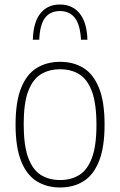

<svg xmlns="http://www.w3.org/2000/svg" viewBox="-20 -822 532 851"><path d="M246.5 9Q187.5 9 143 -18.5Q98.5 -46 73.8 -107.5Q49 -169 49 -270Q49 -370.5 73.5 -431.8Q98 -493 142.5 -520.5Q187 -548 246.5 -548Q305.5 -548 349.8 -520.8Q394 -493.5 418.8 -432.2Q443.5 -371 443.5 -270Q443.5 -169.5 419 -108Q394.5 -46.5 350.2 -18.8Q306 9 246.5 9ZM246.5 -24Q295.5 -24 331.5 -46.5Q367.5 -69 387.5 -122.2Q407.5 -175.5 407.5 -268.5Q407.5 -362.5 387.5 -416.5Q367.5 -470.5 331.5 -492.8Q295.5 -515 246.5 -515Q197.5 -515 161.2 -492.8Q125 -470.5 105 -417.5Q85 -364.5 85 -272Q85 -177.5 105 -123.2Q125 -69 161.2 -46.5Q197.5 -24 246.5 -24ZM125.5 -646Q128 -724.5 159.5 -763.2Q191 -802 245.5 -802Q300.5 -802 332.8 -762.8Q365 -723.5 367.5 -646H339Q335.5 -711.5 312.2 -742.2Q289 -773 245.5 -773Q202 -773 179.2 -742.2Q156.5 -711.5 154 -646Z"/></svg>

Font: Encode Sans SemiCondensed SemiCondensed Thin
Style: Regular
Weight: 100
Width: 4
Designer: Multiple Designers
Foundry: Impallari Type
Version: Version 3.000; ttfautohint (v1.8.3) -l 8 -r 50 -G 200 -x 14 